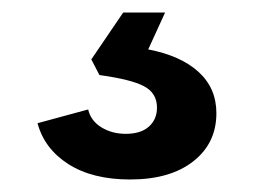

<svg xmlns="http://www.w3.org/2000/svg" viewBox="-20 -37 406 307"><path d="M188 250Q128 250 89.5 225.5Q51 201 40 160L121 138Q125 156 142 166.5Q159 177 181 177Q205 177 218 165.5Q231 154 231 135Q231 112 210.5 101Q190 90 139 83L126 58L177 -17H244L217 42Q269 52 297.5 78Q326 104 326 144Q326 192 289 221Q252 250 188 250Z"/></svg>

Font: Mona Sans Expanded SemiBold
Style: Regular
Weight: 600
Width: 7
Designer: Deni Anggara
Foundry: GitHub
Version: Version 2.000